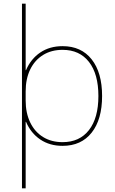

<svg xmlns="http://www.w3.org/2000/svg" viewBox="-20 -780 623 1040"><path d="M99 240V-760H119V-400H121Q147 -461 198 -495.5Q249 -530 319 -530Q420 -530 476.5 -458.5Q533 -387 533 -260Q533 -133 476.5 -61.5Q420 10 319 10Q249 10 198 -24.5Q147 -59 121 -120H119V240ZM319 -10Q411 -10 462 -75.5Q513 -141 513 -260Q513 -379 462 -444.5Q411 -510 319 -510Q258 -510 213 -482Q168 -454 143.5 -403.5Q119 -353 119 -285V-235Q119 -168 143.5 -117Q168 -66 213 -38Q258 -10 319 -10Z"/></svg>

Font: M PLUS 1 Thin Thin
Style: Regular
Weight: 250
Version: Version 1.001